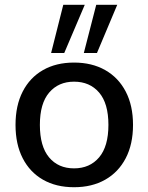

<svg xmlns="http://www.w3.org/2000/svg" viewBox="-20 -775 621 804"><path d="M290 9Q215 9 160 -22.5Q105 -54 75 -112.5Q45 -171 45 -252Q45 -333 75 -391.5Q105 -450 160 -481.5Q215 -513 290 -513Q365 -513 420.5 -481.5Q476 -450 506.5 -391.5Q537 -333 537 -252Q537 -171 506.5 -112.5Q476 -54 420.5 -22.5Q365 9 290 9ZM290 -70Q356 -70 395 -116Q434 -162 434 -252Q434 -342 395 -387.5Q356 -433 290 -433Q225 -433 186 -387.5Q147 -342 147 -252Q147 -162 185.5 -116Q224 -70 290 -70ZM331 -553 383 -755H471L386 -553ZM194 -553 245 -755H335L249 -553Z"/></svg>

Font: Mulish ExtraLight SemiBold
Style: Regular
Weight: 600
Version: Version 3.603